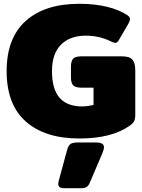

<svg xmlns="http://www.w3.org/2000/svg" viewBox="-20 -715 748 1012"><path d="M15 -340Q15 -515 116 -605Q217 -695 398 -695Q480 -695 545 -679Q610 -663 653 -634Q665 -625 665 -614Q665 -605 656 -589L606 -503Q598 -489 587 -489Q580 -489 564 -497Q504 -527 432 -527Q349 -527 301.5 -479.5Q254 -432 254 -340Q254 -245 294 -199.5Q334 -154 413 -154Q427 -154 444.5 -156.5Q462 -159 473 -162V-253H409Q377 -253 365.5 -265.5Q354 -278 354 -308V-363Q354 -393 365.5 -405.5Q377 -418 409 -418H624Q663 -418 678 -400.5Q693 -383 693 -345V-111Q693 -89 687.5 -77.5Q682 -66 666 -54Q570 15 399 15Q217 15 116 -74.5Q15 -164 15 -340ZM287 254Q287 250 289 240L333 78Q340 52 351.5 44Q363 36 390 36H484Q507 36 517.5 42Q528 48 528 61Q528 73 519 94L452 251Q446 264 436.5 270.5Q427 277 409 277H317Q287 277 287 254Z"/></svg>

Font: Mitr
Style: Bold
Weight: 700
Designer: Thanarat Vachiruckul
Foundry: Cadson Demak
Version: Version 1.003